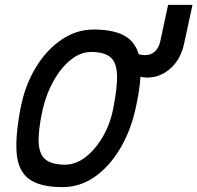

<svg xmlns="http://www.w3.org/2000/svg" viewBox="-20 -753 809 787"><path d="M236 14Q145 14 100 -18.5Q55 -51 48.5 -123Q42 -195 65 -313Q83 -404 126.5 -476Q170 -548 231.5 -590Q293 -632 364 -632Q455 -632 501.5 -599.5Q548 -567 555 -495Q562 -423 535 -305Q515 -215 471.5 -142.5Q428 -70 368 -28Q308 14 236 14ZM247 -78Q290 -78 330.5 -109Q371 -140 402 -193.5Q433 -247 445 -313Q462 -400 459.5 -449.5Q457 -499 431.5 -519.5Q406 -540 353 -540Q311 -540 271.5 -509Q232 -478 201.5 -425Q171 -372 155 -305Q136 -218 138.5 -168.5Q141 -119 167.5 -98.5Q194 -78 247 -78ZM582 -435Q556 -435 531.5 -448.5Q507 -462 496 -481L509 -567Q521 -546 535.5 -537.5Q550 -529 561 -528Q572 -527 575 -527Q600 -527 616 -543Q632 -559 637 -584L669 -733H769L735 -576Q722 -512 680 -473.5Q638 -435 582 -435Z"/></svg>

Font: Victor Mono Thin
Style: Italic
Weight: 100
Italic angle: -12°
Monospace: yes
Designer: Rune Bjørnerås
Version: Version 1.561;gftools[0.9.30]